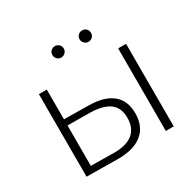

<svg xmlns="http://www.w3.org/2000/svg" viewBox="-153 -877 1072 1051"><g transform="rotate(-30 383.0 -352.0)"><path d="M513 -168Q513 -85 459 -41Q405 3 303 2L108 0V-522H158V-334L314 -332Q411 -331 462 -289.5Q513 -248 513 -168ZM609 -522H659V0H609ZM463 -168Q463 -231 423 -261.5Q383 -292 301 -294L158 -295V-40L301 -38Q381 -37 422 -70Q463 -103 463 -168ZM279 -670Q279 -686 289.5 -696Q300 -706 315 -706Q330 -706 340.5 -695.5Q351 -685 351 -670Q351 -655 340 -644.5Q329 -634 315 -634Q300 -634 289.5 -644.5Q279 -655 279 -670ZM451 -670Q451 -685 461.5 -695.5Q472 -706 487 -706Q502 -706 512.5 -696Q523 -686 523 -670Q523 -655 512.5 -644.5Q502 -634 487 -634Q473 -634 462 -644.5Q451 -655 451 -670Z"/></g></svg>

Font: Montserrat Atlas Light
Style: Regular
Weight: 300
Designer: Julieta Ulanovsky
Foundry: Julieta Ulanovsky
Version: Version 7.200